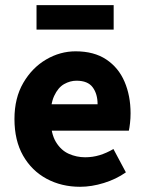

<svg xmlns="http://www.w3.org/2000/svg" viewBox="-20 -705 558 737"><path d="M287.4 12Q216.1 12 158.9 -18.8Q101.8 -49.6 68.6 -107.6Q35.5 -165.7 35.5 -248.2Q35.5 -328.8 69.4 -386.9Q103.2 -444.9 156.9 -476.5Q210.6 -508 270.2 -508Q341.2 -508 388.1 -476.6Q435.1 -445.2 458.1 -391.3Q481.2 -337.4 481.2 -270Q481.2 -250.6 479.1 -232.6Q477.1 -214.5 474.6 -203.3H149.5L148.4 -304.7H354.6Q354.6 -344.3 335.9 -369.7Q317.2 -395.2 273.4 -395.2Q249.3 -395.2 226.1 -382.2Q203 -369.1 188 -337Q173 -305 174.2 -248.2Q175.3 -191.9 194.7 -159.9Q214.2 -127.9 244.1 -114.6Q274 -101.3 307 -101.3Q335.6 -101.3 362.4 -109.4Q389.2 -117.6 415.4 -133L463.2 -43.4Q425.8 -17.1 378.7 -2.6Q331.6 12 287.4 12ZM120.2 -591.5V-685.4H416.3V-591.5Z"/></svg>

Font: Source Sans 3 Variable
Style: Regular
Weight: 200
Designer: Paul D. Hunt
Foundry: Adobe Systems Incorporated
Version: Version 3.026